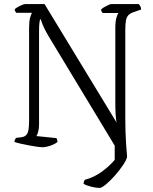

<svg xmlns="http://www.w3.org/2000/svg" viewBox="-20 -724 753 944"><path d="M469 200Q453 200 429 194Q405 188 391 180Q391 172 393.5 167Q396 162 397 160Q443 148 481.5 119.5Q520 91 544 62V-8L220 -544Q205 -569 196.5 -587.5Q188 -606 184.5 -617Q181 -628 180 -629H177Q175 -622 173.5 -608Q172 -594 172 -570V-113Q172 -91 167.5 -75.5Q163 -60 159 -55L257 -45Q259 -43 260.5 -38.5Q262 -34 263 -26Q253 -18 239 -12Q225 -6 211 -3Q197 0 187 0Q180 0 162.5 -2.5Q145 -5 123.5 -9Q102 -13 82 -17.5Q62 -22 51 -26Q51 -33 54 -38Q57 -43 59 -46L83 -49Q100 -51 108.5 -59.5Q117 -68 120 -85.5Q123 -103 123 -131V-587Q123 -618 128 -637Q133 -656 138 -661H60Q59 -663 56 -666.5Q53 -670 52 -678Q56 -683 66.5 -689Q77 -695 88 -699.5Q99 -704 104 -704H199L553 -122Q550 -137 548.5 -161.5Q547 -186 547 -222V-587Q547 -619 552.5 -637Q558 -655 562 -660H485Q482 -664 480 -666.5Q478 -669 477 -677Q481 -682 491 -688Q501 -694 512 -699Q523 -704 528 -704H662Q667 -699 670 -693.5Q673 -688 674 -677L636 -664Q619 -658 610.5 -648.5Q602 -639 599 -621.5Q596 -604 596 -575V-143Q596 -109 597 -77.5Q598 -46 600 -15.5Q602 15 605 47Q602 62 585 87.5Q568 113 545 139Q522 165 501 182.5Q480 200 469 200Z"/></svg>

Font: Texturina Medium 12pt Thin
Style: Regular
Weight: 250
Version: Version 1.002